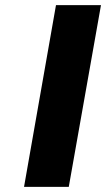

<svg xmlns="http://www.w3.org/2000/svg" viewBox="-20 -731 415 751"><path d="M249 0 375 -711H199L74 0Z"/></svg>

Font: Asimov
Style: XWidIt
Weight: 500
Designer: Google
Version: Version 2.000980; 2014